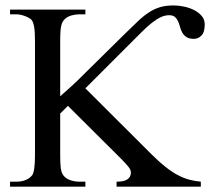

<svg xmlns="http://www.w3.org/2000/svg" viewBox="-20 -698 786 718"><path d="M745.6 -606.9Q745.6 -577.6 733.4 -565.2Q721.2 -552.7 705.6 -552.7Q687.5 -552.7 677.5 -559.3Q667.5 -565.9 661.9 -575.7Q656.2 -585.4 653.3 -596.9Q650.4 -608.4 646 -618.2Q641.6 -627.9 634.3 -634.5Q627 -641.1 612.3 -641.1Q596.2 -641.1 580.1 -633.3Q564 -625.5 546.1 -611.1Q528.3 -596.7 507.3 -575.7L299.3 -367.7L543.5 -124Q603.5 -64 646.5 -42.5Q668 -31.2 688.7 -25.9Q709.5 -20.5 731 -18.6V0H416V-18.6Q444.3 -18.6 456.3 -27.3Q468.3 -36.1 469.2 -48.8Q471.2 -59.1 462.9 -70.8Q454.6 -82.5 433.1 -104L233.9 -302.2L205.1 -273.4V-117.7Q205.1 -101.6 205.6 -89.8Q206.1 -78.1 207.3 -69.3Q208.5 -60.5 210.7 -54.2Q212.9 -47.9 216.8 -42.5Q225.1 -30.8 241.7 -24.7Q258.3 -18.6 276.4 -18.6H299.3V0H17.6V-18.6H40.5Q80.6 -18.6 100.1 -42.5Q110.8 -56.6 110.8 -117.7V-545.4Q110.8 -579.1 107.7 -597.4Q104.5 -615.7 98.1 -623.5Q95.2 -627 88.9 -630.6Q82.5 -634.3 74.5 -637.5Q66.4 -640.6 57.4 -642.6Q48.3 -644.5 40.5 -644.5H17.6V-662.1H299.3V-644.5H276.4Q261.7 -644.5 246.6 -640.1Q231.4 -635.7 221.2 -625.5Q217.3 -621.6 214.4 -616.5Q211.4 -611.3 209.2 -602.5Q207 -593.8 206.1 -580.1Q205.1 -566.4 205.1 -545.4V-337.9Q207.5 -340.3 214.8 -346.7Q222.2 -353 231.7 -361.6Q241.2 -370.1 252.2 -380.1Q263.2 -390.1 272.5 -399.4L447.3 -571.8Q475.1 -599.1 496.3 -619.1Q517.6 -639.2 537.6 -652.1Q557.6 -665 579.1 -671.4Q600.6 -677.7 629.4 -677.7Q647.9 -677.7 668.5 -673.3Q689 -668.9 706.1 -660.2Q723.1 -651.4 734.4 -638.2Q745.6 -625 745.6 -606.9Z"/></svg>

Font: Doulos SIL
Style: Regular
Weight: 400
Designer: Walt Agee, Victor Gaultney, Peter Martin, Debbi Hosken
Foundry: SIL International
Version: Version 4.110; 2011; Maintenance release